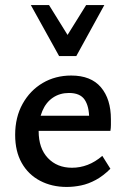

<svg xmlns="http://www.w3.org/2000/svg" viewBox="-20 -729 500 760"><path d="M244 11Q185 11 138.5 -13.5Q92 -38 66 -84Q40 -130 40 -195Q40 -265 69.5 -318Q99 -371 149 -400.5Q199 -430 262 -430Q340 -430 379.5 -383.5Q419 -337 419 -257Q419 -247 419 -234.5Q419 -222 417 -211H333V-259Q333 -308 315 -334.5Q297 -361 253 -361Q217 -361 189.5 -342.5Q162 -324 147.5 -289.5Q133 -255 133 -210Q133 -142 169.5 -103.5Q206 -65 265 -65Q297 -65 327 -76.5Q357 -88 385 -112L417 -61Q389 -33 359.5 -17Q330 -1 301 5Q272 11 244 11ZM90 -211 101 -271H405V-211ZM214 -507 232 -566 321 -709H393L282 -507ZM214 -507 102 -709H174L264 -564L282 -507Z"/></svg>

Font: Ysabeau Office SemiBold
Style: Regular
Weight: 600
Designer: Christian Thalmann (Catharsis Fonts)
Version: Version 2.001;gftools[0.9.30]; featfreeze: tnum,lnum,ss02